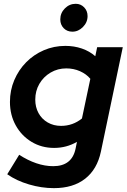

<svg xmlns="http://www.w3.org/2000/svg" viewBox="-20 -767 660 1000"><path d="M260.7 212.9Q196.4 212.9 131.4 193.7Q66.4 174.6 17.7 140.6L80 39.1Q124 67.9 169 83.2Q214 98.5 257 98.5Q354.7 98.5 373.6 7.4L380.8 -28.1Q326.1 3.4 261.9 3.4Q196.7 3.4 144.6 -28Q92.4 -59.4 62.1 -113.8Q31.8 -168.2 31.8 -236.3Q31.8 -296.7 54.4 -349.8Q77 -402.9 116.3 -442.7Q155.6 -482.6 208.1 -505.3Q260.6 -528 320.4 -528Q366.1 -528 406.2 -514.3Q446.3 -500.6 476.3 -474.2L486 -521H619.5L505.6 22.3Q486.2 114.7 423.5 163.8Q360.8 212.9 260.7 212.9ZM297.9 -111.4Q359 -111.4 406.8 -149.9L450.5 -356.6Q429.8 -381.4 396.7 -396.1Q363.6 -410.8 325.3 -410.8Q280.5 -410.8 243.5 -389Q206.5 -367.1 185.1 -330.4Q163.7 -293.7 163.7 -248Q163.7 -208.8 180.7 -177.8Q197.8 -146.8 228.5 -129.1Q259.2 -111.4 297.9 -111.4ZM357 -602Q329.4 -602 311.7 -620.2Q294 -638.4 294 -666Q294 -699.2 317.8 -723.2Q341.6 -747.2 374.5 -747.2Q400.4 -747.2 418.2 -728.9Q436.1 -710.5 436.1 -683.2Q436.1 -650.7 412 -626.4Q388 -602 357 -602Z"/></svg>

Font: Red Hat Display VF
Style: Italic
Weight: 300
Italic angle: -12°
Designer: Pentagram, MCKL
Foundry: Pentagram, MCKL
Version: Version 1.023